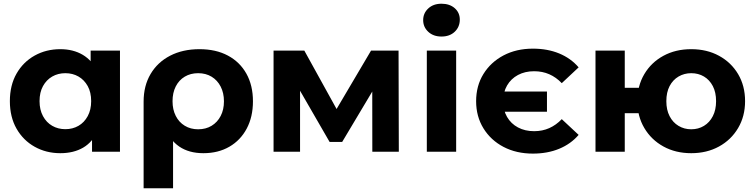

<svg xmlns="http://www.w3.org/2000/svg" viewBox="-20 -807 4015 1021"><path d="M300.7 7.6Q225.5 7.6 164.4 -26.6Q103.3 -60.8 67.9 -122.8Q32.5 -184.8 32.5 -269.2Q32.5 -353.6 67.9 -415.5Q103.3 -477.5 164.4 -511.5Q225.5 -545.5 300.7 -545.5Q369.1 -545.5 419.9 -515.6Q470.7 -485.7 499.1 -424.8Q527.4 -363.8 527.4 -269.2Q527.4 -174.8 500.3 -113.3Q473.1 -51.8 422.5 -22.1Q371.9 7.6 300.7 7.6ZM327.5 -120.1Q366.4 -120.1 397.3 -137.9Q428.1 -155.6 446.5 -189.5Q464.8 -223.3 464.8 -269.2Q464.8 -316 446.5 -349.2Q428.1 -382.3 397.3 -400.1Q366.4 -417.8 327.5 -417.8Q288.7 -417.8 257.8 -400.1Q226.9 -382.3 208.6 -349.2Q190.3 -316 190.3 -269.2Q190.3 -223.3 208.6 -189.5Q226.9 -155.6 257.8 -137.9Q288.7 -120.1 327.5 -120.1ZM469.4 0V-110.2L472 -269.8L462 -429.3V-537.9H618V0Z M743.7 194V-266.8Q743.7 -350.8 780.7 -413.4Q817.7 -476.1 884.7 -510.8Q951.8 -545.5 1040.8 -545.5Q1128.1 -545.5 1191.8 -511.5Q1255.5 -477.5 1290.3 -415.2Q1325.1 -352.9 1325.1 -268.2Q1325.1 -185.6 1292.1 -123.4Q1259.1 -61.2 1199.7 -26.8Q1140.3 7.6 1061.5 7.6Q985 7.6 933.3 -27.6Q881.5 -62.9 854 -134.7L900.3 -150.3V194ZM1033.6 -119.5Q1074.9 -119.5 1105.5 -138.3Q1136.2 -157 1153.5 -190.4Q1170.9 -223.7 1170.9 -268.2Q1170.9 -312.6 1153.5 -346.5Q1136.2 -380.3 1105.3 -399.1Q1074.5 -417.8 1033.6 -417.8Q993.3 -417.8 962.5 -399.4Q931.6 -380.9 914.6 -347.4Q897.5 -313.8 897.5 -268.8Q897.5 -224.3 914.6 -190.7Q931.6 -157 962.5 -138.3Q993.3 -119.5 1033.6 -119.5Z M1434.7 0V-537.9H1598.3L1801.3 -170.4H1736.2L1953.1 -537.9H2099.4L2100.8 0H1959.9L1959.5 -377.9L1984.3 -361.7L1799.5 -52.1H1732.8L1547.4 -373.3L1575.6 -380.3V0Z M2249.7 0V-537.9H2405.7V0ZM2327.7 -612.7Q2284.4 -612.7 2257.4 -637.9Q2230.3 -663 2230.3 -700Q2230.3 -736.9 2257.4 -762.1Q2284.4 -787.2 2327.7 -787.2Q2371 -787.2 2398.1 -763.5Q2425.1 -739.7 2425.1 -702.8Q2425.1 -664 2398.4 -638.4Q2371.6 -612.7 2327.7 -612.7Z M2813.8 9.8Q2725.8 9.8 2657.7 -25.8Q2589.7 -61.4 2550.8 -124.6Q2511.9 -187.8 2511.9 -268.8Q2511.9 -350.8 2550.8 -413.6Q2589.7 -476.5 2657.7 -512.4Q2725.8 -548.3 2813.8 -548.3Q2891.5 -548.3 2953.5 -522.8Q3015.5 -497.2 3057 -448.8L2967.3 -364.8Q2937.6 -396 2901 -412.1Q2864.4 -428.2 2820.2 -428.2Q2771.9 -428.2 2734.5 -408.3Q2697.2 -388.3 2676.4 -352.4Q2655.5 -316.4 2655.5 -268.8Q2655.5 -221.1 2676.4 -185.2Q2697.2 -149.2 2734.5 -129.3Q2771.9 -109.4 2820.2 -109.4Q2864.4 -109.4 2901 -125.8Q2937.6 -142.2 2967.3 -173.4L3057 -89.7Q3015.5 -41.4 2953.5 -15.8Q2891.5 9.8 2813.8 9.8ZM2607.2 -212.9V-320.1H2888.6V-212.9Z M3655.7 7.6Q3572.7 7.6 3508 -28Q3443.3 -63.6 3406.3 -126.2Q3369.2 -188.8 3369.2 -269.3Q3369.2 -350.4 3406.3 -412.9Q3443.3 -475.3 3508 -510.4Q3572.7 -545.5 3655.7 -545.5Q3738.9 -545.5 3803.4 -510.4Q3868 -475.3 3905.1 -412.9Q3942.1 -350.4 3942.1 -269.2Q3942.1 -188.7 3905 -126Q3868 -63.3 3803.4 -27.9Q3738.9 7.6 3655.7 7.6ZM3146.7 0V-537.9H3302.3V-340.2H3460.1V-205.1H3302.3V0ZM3655.7 -119.5Q3693.6 -119.5 3723.5 -137.7Q3753.4 -155.8 3770.6 -189.3Q3787.9 -222.7 3787.9 -268.9Q3787.9 -316 3770.6 -349.2Q3753.3 -382.3 3723.5 -400.1Q3693.7 -417.8 3655.8 -417.8Q3618.8 -417.8 3588.4 -400.1Q3558.1 -382.3 3540.7 -349.2Q3523.4 -316 3523.4 -268.9Q3523.4 -222.7 3540.7 -189.3Q3557.9 -155.8 3588.2 -137.7Q3618.5 -119.5 3655.7 -119.5Z"/></svg>

Font: Montserrat Alternates Thin
Style: Regular
Weight: 100
Designer: Julieta Ulanovsky
Foundry: Julieta Ulanovsky
Version: Version 9.000